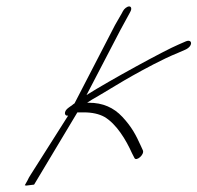

<svg xmlns="http://www.w3.org/2000/svg" viewBox="-20 -578 615 598"><path d="M362.7 -543 359.6 -537C350.5 -520 341.8 -508 329.5 -483L212.1 -256C210.1 -255 207.7 -253 205.3 -251L194.1 -243C176.5 -231 180.7 -215 192.3 -218L75 -33C71.5 -28 68.5 -22 65.1 -15L57.2 -1L61.7 0L86.2 -3L221 -228H241C267.4 -228 288.7 -223 305.1 -214C342.8 -192 372.7 -142 391 -101L398.7 -86C404.4 -74 431 -97 424.9 -110L418.5 -124C403.5 -157 390.9 -182 361.1 -214C334.1 -243 300.1 -258 256.9 -258H251.3C260 -264 271.6 -271 285.9 -279C315 -296 361.7 -325 392.3 -342C428.2 -362 486.3 -394 533.6 -413L556.6 -423C582 -434 579.8 -458 558.4 -449L535.5 -439C492.6 -421 320.8 -327 249.5 -282L354.7 -484L383.6 -537L386.7 -543C390.7 -551 388.7 -558 382.3 -558C375.9 -558 366.7 -551 362.7 -543Z"/></svg>

Font: MewTooHand
Style: UltimateCondIta
Weight: 400
Designer: Mew Too, Robert Jablonski
Version: Version 0.77